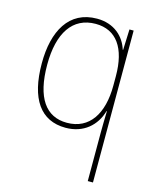

<svg xmlns="http://www.w3.org/2000/svg" viewBox="-115 -617 754 928"><g transform="rotate(15 262.0 -153.0)"><path d="M414 -13V232H440V-528H419L415 -425H413C394 -487 341 -538 255 -538C115 -538 52 -422 52 -261C52 -83 118 11 243 11C333 11 393 -43 414 -118H416C415 -86 414 -39 414 -13ZM243 -14C138 -14 79 -95 79 -261C79 -420 140 -512 255 -512C359 -512 414 -433 414 -293V-246C414 -105 356 -14 243 -14Z"/></g></svg>

Font: Noto Sans Sinhala UI SemiCondensed Thin
Style: Regular
Weight: 100
Width: 4
Designer: Jelle Bosma - Monotype Design Team
Foundry: Monotype Imaging Inc.
Version: Version 2.006